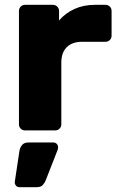

<svg xmlns="http://www.w3.org/2000/svg" viewBox="-20 -540 494 795"><path d="M83.6 0Q73 0 65.8 -7.2Q58.5 -14.5 58.5 -25.1V-494.5Q58.5 -505.1 65.8 -512.6Q73 -520 83.6 -520H199Q209.6 -520 217.1 -512.6Q224.5 -505.1 224.5 -494.5V-455.4Q251.2 -486 288.7 -503Q326.1 -520 373 -520H416.9Q427.5 -520 434.7 -512.8Q442 -505.5 442 -494.9V-392.1Q442 -381.5 434.7 -374.3Q427.5 -367 416.9 -367H320.1Q278.9 -367 256.4 -344.5Q233.9 -322 233.9 -280.8V-25.1Q233.9 -14.5 226.4 -7.2Q219 0 208.4 0ZM60.1 235Q51.5 235 46.1 228.7Q40.8 222.4 41.1 213.4L60.6 84.5Q62.6 71.2 71.3 60.6Q79.9 50 96.9 50H201.2Q209.5 50 215.1 55.9Q220.6 61.9 220.6 69.7Q220.6 75.6 218.5 80.9L169.1 207.1Q165.1 217.1 157.1 226.1Q149.1 235 132.5 235Z"/></svg>

Font: Rubik Light
Style: Regular
Weight: 300
Designer: Hubert and Fischer
Foundry: Hubert and Fischer
Version: Version 2.300;gftools[0.9.30]